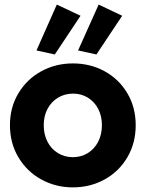

<svg xmlns="http://www.w3.org/2000/svg" viewBox="-20 -810 636 838"><path d="M23.4 -263.7Q23.4 -341.3 60.3 -402.8Q97.2 -464.4 159.9 -498.8Q222.7 -533.2 297.9 -533.2Q374.5 -533.2 437 -498.8Q499.5 -464.4 535.9 -402.8Q572.3 -341.3 572.3 -263.7Q572.3 -185.5 535.9 -123.5Q499.5 -61.5 436.8 -26.9Q374 7.8 297.9 7.8Q222.7 7.8 159.9 -26.9Q97.2 -61.5 60.3 -123.5Q23.4 -185.5 23.4 -263.7ZM424.8 -263.7Q424.8 -303.2 408.7 -334.5Q392.6 -365.7 364 -383.5Q335.4 -401.4 298.8 -401.4Q262.7 -401.4 233.4 -383.8Q204.1 -366.2 187.5 -335Q170.9 -303.7 170.9 -263.7Q170.9 -222.7 187.5 -190.9Q204.1 -159.2 233.2 -141.6Q262.2 -124 297.9 -124Q334 -124 362.8 -141.6Q391.6 -159.2 408.2 -190.9Q424.8 -222.7 424.8 -263.7ZM139.2 -589.8 228 -790 331.5 -741.2 219.2 -572.3ZM320.8 -589.8 410.6 -790 513.2 -741.2 400.9 -572.3Z"/></svg>

Font: Reddit Sans Fudge ExtraBold
Style: Regular
Weight: 800
Designer: Stephen Hutchings
Foundry: Reddit
Version: Version 1.011